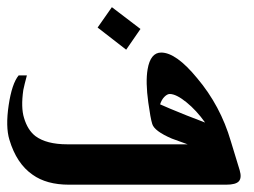

<svg xmlns="http://www.w3.org/2000/svg" viewBox="-53 -505 695 525"><path d="M331.1 -425.8 292 -369.1 213.9 -429.7 252.9 -485.4ZM507.8 -169.9Q484.4 -203.1 456.5 -225.6Q428.7 -248 411.1 -248Q404.3 -248 396.5 -240.2Q388.7 -232.4 384.8 -219.7Q401.4 -211.9 457 -189.5Q492.2 -175.8 507.8 -169.9ZM135.7 0Q74.2 0 36.1 -27.3Q-7.8 -57.6 -27.3 -123Q-38.1 -158.2 -29.3 -217.3Q-20.5 -276.4 -2 -298.8H20.5Q13.7 -273.4 10.7 -258.8Q3.9 -210.9 12.7 -182.6Q22.5 -149.4 43.9 -132.8Q74.2 -110.4 130.9 -110.4H460Q439.5 -118.2 417 -126Q369.1 -146.5 363.3 -166Q358.4 -181.6 352.5 -224.6Q344.7 -281.2 350.6 -315.4Q358.4 -361.3 387.7 -361.3Q428.7 -361.3 486.3 -291Q549.8 -215.8 578.1 -119.1L602.5 -39.1Q608.4 -18.6 600.1 -9.3Q591.8 0 565.4 0Z"/></svg>

Font: Thabit-Bold-Oblique
Style: Bold Oblique
Weight: 700
Designer: Regenerated by Nadim Shaikli
Foundry: MAK Alagha
Version: 0.01